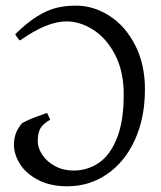

<svg xmlns="http://www.w3.org/2000/svg" viewBox="-20 -650 576 685"><path d="M29.8 -133.8Q29.8 -155.3 36.6 -174.1Q43.5 -192.9 59.1 -210.9Q84.5 -224.6 114.3 -235.1Q144 -245.6 147.9 -247.1L159.2 -223.1Q132.3 -207.5 123.5 -190.9Q114.7 -174.3 114.7 -146Q114.7 -122.1 130.9 -97.7Q147 -73.2 176.3 -57.4Q205.6 -41.5 242.2 -41.5Q291.5 -41.5 331.8 -68.4Q372.1 -95.2 396.7 -155.8Q421.4 -216.3 421.4 -313Q421.4 -395 390.9 -454.1Q360.4 -513.2 313 -543.5Q265.6 -573.7 216.8 -573.7Q147.9 -573.7 51.8 -505.9Q46.4 -508.3 41 -517.1Q35.6 -525.9 34.2 -527.8Q76.2 -569.3 112.8 -591.8Q149.4 -614.3 181.6 -622.1Q213.9 -629.9 251 -629.9Q313.5 -629.9 370.1 -593.8Q426.8 -557.6 461.9 -489.5Q497.1 -421.4 497.1 -331.1Q497.1 -230 461.4 -151.4Q425.8 -72.8 362.5 -29.1Q299.3 14.6 220.2 14.6Q160.2 14.6 116.9 -7.6Q73.7 -29.8 51.8 -64.2Q29.8 -98.6 29.8 -133.8Z"/></svg>

Font: David Libre
Style: Regular
Weight: 400
Version: Version 1.000